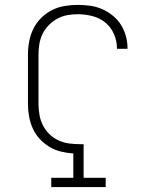

<svg xmlns="http://www.w3.org/2000/svg" viewBox="-20 -763 640 783"><path d="M189 0V-38H279V-137Q253 -139 228 -145Q203 -151 181 -164.5Q159 -178 141.5 -197Q124 -216 113.5 -239.5Q103 -263 98.5 -288.5Q94 -314 94 -339V-540Q94 -567 99 -594Q104 -621 116 -645.5Q128 -670 147.5 -689.5Q167 -709 191.5 -721.5Q216 -734 243 -738.5Q270 -743 297 -743Q323 -743 348 -739.5Q373 -736 396 -726Q419 -716 439 -700Q459 -684 472.5 -663Q486 -642 493 -617Q500 -592 500 -567Q500 -566 500 -565.5Q500 -565 500 -564H457Q457 -565 457 -565.5Q457 -566 457 -566Q457 -596 444.5 -624.5Q432 -653 409 -671.5Q386 -690 356.5 -697.5Q327 -705 297 -705Q275 -705 253.5 -701Q232 -697 213 -686.5Q194 -676 178.5 -660Q163 -644 153.5 -624.5Q144 -605 140.5 -583.5Q137 -562 137 -540V-339Q137 -317 141 -294.5Q145 -272 155 -252Q165 -232 181.5 -216Q198 -200 218.5 -190.5Q239 -181 261.5 -178Q284 -175 307 -175Q310 -175 314 -175Q318 -175 321 -175V-38H411V0Z"/></svg>

Font: Iosevka Slab XLtEx
Style: Regular
Weight: 200
Width: 7
Monospace: yes
Designer: Belleve Invis
Foundry: Belleve Invis
Version: Version 11.1.0; ttfautohint (v1.8.3)